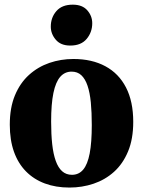

<svg xmlns="http://www.w3.org/2000/svg" viewBox="-20 -812 628 843"><path d="M23 -264.5Q23 -339 45.5 -393.2Q68 -447.5 107.2 -483Q146.5 -518.5 196.8 -535.8Q247 -553 302.5 -553Q383.5 -553 442.5 -521.2Q501.5 -489.5 533.2 -428Q565 -366.5 565 -277Q565 -201.5 542.2 -147Q519.5 -92.5 480.5 -57.5Q441.5 -22.5 391 -5.5Q340.5 11.5 285 11.5Q225 11.5 176.8 -6.5Q128.5 -24.5 94 -59.5Q59.5 -94.5 41.2 -146Q23 -197.5 23 -264.5ZM296 -44.5Q326 -44.5 345.2 -67.2Q364.5 -90 373.8 -138.5Q383 -187 383 -263Q383 -318.5 378.8 -362.2Q374.5 -406 364.2 -436Q354 -466 337 -481.8Q320 -497.5 294.5 -497.5Q264.5 -497.5 244.5 -474.8Q224.5 -452 214.5 -403.8Q204.5 -355.5 204.5 -278.5Q204.5 -222.5 209.2 -179Q214 -135.5 224.8 -105.5Q235.5 -75.5 253 -60Q270.5 -44.5 296 -44.5ZM288 -612Q246.5 -612 224.8 -637.8Q203 -663.5 203 -695Q203 -735 227.5 -763.2Q252 -791.5 299 -791.5H300Q341.5 -791.5 363.2 -766.8Q385 -742 385 -710Q385 -670.5 360.5 -641.2Q336 -612 289 -612Z"/></svg>

Font: Merriweather 60pt Black
Style: Regular
Weight: 900
Version: Version 2.100